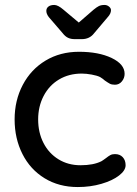

<svg xmlns="http://www.w3.org/2000/svg" viewBox="-20 -745 554 775"><path d="M483 -447Q483 -430 472 -416.5Q461 -403 444 -403Q431 -403 423.5 -407Q416 -411 403 -420Q397 -426 384 -434Q372 -440 350 -444Q328 -448 310 -448Q258 -448 218 -424Q178 -400 156 -357.5Q134 -315 134 -263Q134 -210 155.5 -168Q177 -126 216 -102Q255 -78 305 -78Q357 -78 389 -94Q396 -98 408 -107Q418 -115 425.5 -119Q433 -123 444 -123Q464 -123 475.5 -110.5Q487 -98 487 -78Q487 -57 460.5 -36.5Q434 -16 389.5 -3Q345 10 294 10Q218 10 160 -25.5Q102 -61 70.5 -123.5Q39 -186 39 -263Q39 -340 72 -402.5Q105 -465 164 -500.5Q223 -536 299 -536Q378 -536 430.5 -511Q483 -486 483 -447ZM428 -704Q428 -690 415 -676L360 -611Q342 -587 310 -587H282Q266 -587 254.5 -592.5Q243 -598 233 -611L177 -676Q167 -689 167 -701Q167 -712 175.5 -718.5Q184 -725 199 -725Q214 -725 236 -706L298 -654L358 -706Q370 -716 379 -720.5Q388 -725 402 -725Q412 -725 420 -718.5Q428 -712 428 -704Z"/></svg>

Font: Quicksand Medium
Style: Regular
Weight: 500
Designer: Andrew Paglinawan
Foundry: Andrew Paglinawan
Version: Version 3.000